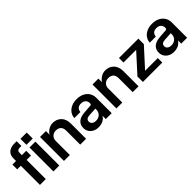

<svg xmlns="http://www.w3.org/2000/svg" viewBox="192 -1762 2837 2837"><g transform="rotate(-45 1610.0 -344.0)"><path d="M20 -400V-500H95.5V-551.5Q95.5 -627.5 141.2 -663.8Q187 -700 256 -700H308.5V-600.5H272.5Q247 -600.5 232.2 -588.8Q217.5 -577 217.5 -544.5V-500H308.5V-400H217.5V0H95.5V-400Z M373 -685H504.5V-560H373ZM377 -500H500V0H377Z M937 -289Q937 -348.5 907.8 -375.8Q878.5 -403 829 -403Q782.5 -403 751.2 -373Q720 -343 720 -296V0H597V-500H720V-424.5Q748 -468 790.2 -491.5Q832.5 -515 875.5 -515Q956 -515 1007.8 -463.2Q1059.5 -411.5 1059.5 -315V0H937Z M1594.5 -320V0H1471.5V-69Q1447.5 -28.5 1406.2 -8.2Q1365 12 1311 12Q1262 12 1224 -7.8Q1186 -27.5 1164.2 -61.8Q1142.5 -96 1142.5 -140.5Q1142.5 -209 1187.8 -247.5Q1233 -286 1318.5 -292L1445 -301.5Q1471.5 -303 1471.5 -325V-334.5Q1471.5 -373.5 1445.5 -398Q1419.5 -422.5 1374.5 -422.5Q1288.5 -422.5 1279 -339H1153Q1156.5 -391 1185.2 -430.2Q1214 -469.5 1262.5 -491.5Q1311 -513.5 1373.5 -513.5Q1439.5 -513.5 1489.2 -489.2Q1539 -465 1566.8 -421.2Q1594.5 -377.5 1594.5 -320ZM1266.5 -150Q1266.5 -119.5 1290 -101.5Q1313.5 -83.5 1353 -83.5Q1405.5 -83.5 1438.5 -116Q1471.5 -148.5 1471.5 -200.5V-218.5L1338 -210.5Q1266.5 -206 1266.5 -150Z M2033.5 -289Q2033.5 -348.5 2004.2 -375.8Q1975 -403 1925.5 -403Q1879 -403 1847.8 -373Q1816.5 -343 1816.5 -296V0H1693.5V-500H1816.5V-424.5Q1844.5 -468 1886.8 -491.5Q1929 -515 1972 -515Q2052.5 -515 2104.2 -463.2Q2156 -411.5 2156 -315V0H2033.5Z M2247 -500H2652V-385.5L2386.5 -94H2652V0H2247V-114.5L2511.5 -406H2247Z M3170.5 -320V0H3047.5V-69Q3023.5 -28.5 2982.2 -8.2Q2941 12 2887 12Q2838 12 2800 -7.8Q2762 -27.5 2740.2 -61.8Q2718.5 -96 2718.5 -140.5Q2718.5 -209 2763.8 -247.5Q2809 -286 2894.5 -292L3021 -301.5Q3047.5 -303 3047.5 -325V-334.5Q3047.5 -373.5 3021.5 -398Q2995.5 -422.5 2950.5 -422.5Q2864.5 -422.5 2855 -339H2729Q2732.5 -391 2761.2 -430.2Q2790 -469.5 2838.5 -491.5Q2887 -513.5 2949.5 -513.5Q3015.5 -513.5 3065.2 -489.2Q3115 -465 3142.8 -421.2Q3170.5 -377.5 3170.5 -320ZM2842.5 -150Q2842.5 -119.5 2866 -101.5Q2889.5 -83.5 2929 -83.5Q2981.5 -83.5 3014.5 -116Q3047.5 -148.5 3047.5 -200.5V-218.5L2914 -210.5Q2842.5 -206 2842.5 -150Z"/></g></svg>

Font: Overused Grotesk SemiBold
Style: Regular
Weight: 610
Version: Version 0.004